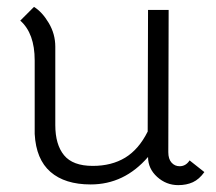

<svg xmlns="http://www.w3.org/2000/svg" viewBox="-20 -529 628 559"><path d="M575 -28Q560 -7 541.5 1.5Q523 10 499 10Q464 10 437.5 -14Q411 -38 411 -72Q342 8 244 8Q169 8 127 -28.5Q85 -65 81 -139V-353Q81 -432 39 -469L79 -509Q103 -494 122 -462Q141 -430 141 -393V-165Q141 -108 166.5 -77Q192 -46 250 -46Q305 -46 344.5 -70Q384 -94 410 -146L411 -500H471L470 -86Q470 -66 479.5 -55.5Q489 -45 503 -45Q521 -45 532 -62Z"/></svg>

Font: Bellota
Style: Regular
Weight: 400
Designer: Kemie Guaida
Foundry: Kemie Guaida
Version: Version 4.001